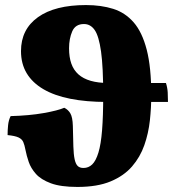

<svg xmlns="http://www.w3.org/2000/svg" viewBox="-20 -732 694 759"><path d="M286 7Q220 7 181 -7.5Q142 -22 122 -44.5Q102 -67 93.5 -92Q85 -117 81 -138Q77 -159 72 -170.5Q67 -182 53.5 -188.5Q40 -195 10 -198Q10 -217 12 -237Q14 -257 22 -273Q96 -275 152.5 -285Q209 -295 234 -306Q249 -299 258 -284Q267 -269 268 -234Q269 -185 270 -153Q271 -121 275 -102.5Q279 -84 287 -76Q295 -68 310 -68Q330 -68 344.5 -82Q359 -96 369 -128.5Q379 -161 383.5 -217Q388 -273 388 -356Q388 -467 379.5 -528Q371 -589 354.5 -613Q338 -637 312 -637Q278 -637 265.5 -608Q253 -579 253 -541Q253 -506 262 -480.5Q271 -455 290 -438Q309 -421 338.5 -412.5Q368 -404 408 -404H636Q642 -385 643 -366.5Q644 -348 644 -329H402Q321 -329 258 -341.5Q195 -354 151.5 -379.5Q108 -405 85.5 -442.5Q63 -480 63 -530Q63 -616 130 -664Q197 -712 320 -712Q380 -712 427.5 -697Q475 -682 508.5 -643.5Q542 -605 560 -535.5Q578 -466 578 -356Q578 -307 572.5 -256Q567 -205 550.5 -158Q534 -111 502 -74Q470 -37 417.5 -15Q365 7 286 7Z"/></svg>

Font: Vollkorn Black
Style: Regular
Weight: 900
Designer: Friedrich Althausen
Foundry: Friedrich Althausen
Version: Version 5.000